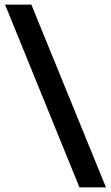

<svg xmlns="http://www.w3.org/2000/svg" viewBox="-20 -693 483 836"><path d="M441.5 123H326L2 -673H116.5Z"/></svg>

Font: Anek Gujarati Medium SemiBold
Style: Regular
Weight: 600
Version: Version 1.003